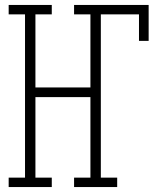

<svg xmlns="http://www.w3.org/2000/svg" viewBox="-20 -755 640 775"><path d="M15 0V-38H81V-697H15V-735H189V-697H123V-402H345V-697H279V-735H580V-590H541V-697H387V-38H453V0H279V-38H345V-363H123V-38H189V0Z"/></svg>

Font: Iosevka Curly Slab XLtEx
Style: Regular
Weight: 200
Width: 7
Monospace: yes
Designer: Belleve Invis
Foundry: Belleve Invis
Version: Version 11.1.0; ttfautohint (v1.8.3)